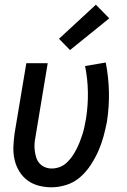

<svg xmlns="http://www.w3.org/2000/svg" viewBox="-20 -789 540 817"><path d="M199 8Q171 8 144.5 1Q118 -6 97 -21.5Q76 -37 62 -60Q48 -83 42 -109.5Q36 -136 37 -164Q38 -192 42 -221L92 -520H183L131 -207Q128 -192 127 -177Q126 -162 128 -147Q130 -132 134.5 -118Q139 -104 148.5 -93.5Q158 -83 171.5 -77.5Q185 -72 200 -72Q217 -72 233.5 -78Q250 -84 263.5 -96.5Q277 -109 287 -123.5Q297 -138 305 -153.5Q313 -169 319.5 -185.5Q326 -202 331 -218Q336 -234 339.5 -250.5Q343 -267 346 -284Q355 -341 354 -397.5Q353 -454 342 -508L430 -523Q442 -462 443.5 -399Q445 -336 435 -271Q429 -240 420.5 -208.5Q412 -177 398.5 -146.5Q385 -116 366 -87Q347 -58 321.5 -35.5Q296 -13 263.5 -2.5Q231 8 199 8ZM278 -576 231 -624 388 -769 445 -711Z"/></svg>

Font: Iosevka SS04 Medium Oblique
Style: Regular
Weight: 500
Italic angle: -9°
Monospace: yes
Designer: Belleve Invis
Foundry: Belleve Invis
Version: Version 19.0.0; ttfautohint (v1.8.4)